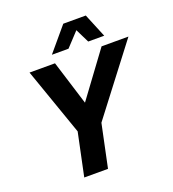

<svg xmlns="http://www.w3.org/2000/svg" viewBox="-161 -1040 1046 1162"><g transform="rotate(-20 362.0 -459.0)"><path d="M181 0 239 -276 87 -710H251L340 -424L551 -710H724L392 -276L334 0ZM251 -765 380 -918H525L588 -765H485L441 -854L358 -765Z"/></g></svg>

Font: Geist
Style: Bold Italic
Weight: 700
Italic angle: -12°
Designer: Basement.studio, Andrés Briganti, Mateo Zaragoza
Foundry: Basement.studio, Vercel, Andrés Briganti, Guido Ferreyra, Mateo Zaragoza
Version: Version 1.500; ttfautohint (v1.8.4.7-5d5b)